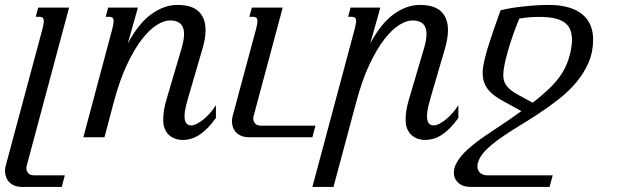

<svg xmlns="http://www.w3.org/2000/svg" viewBox="-81 -549 2471 768"><path d="M195.3 -518.6 25.9 113.8Q24.4 118.2 24.4 123.5Q24.4 134.3 31.5 143.3Q38.6 152.3 56.2 152.3H178.2L166 198.7H6.8Q-10.3 198.7 -23.2 193.4Q-36.1 188 -44.4 179.2Q-52.7 170.4 -56.9 158.7Q-61 147 -61 134.3Q-61 124 -58.1 113.8L88.9 -433.6Q94.2 -454.1 94.2 -463.9Q94.2 -474.6 89.4 -478.3Q84.5 -481.9 75.7 -481.9H62L71.8 -518.6Z M368.2 -433.6Q370.6 -443.8 372.1 -451.4Q373.5 -459 373.5 -464.4Q373.5 -474.6 368.9 -478.3Q364.3 -481.9 355.5 -481.9H341.8L351.6 -518.6H470.7L430.2 -375Q473.6 -456.1 524.9 -492.7Q576.2 -529.3 627.9 -529.3Q687 -529.3 714.1 -502.7Q741.2 -476.1 741.2 -428.7Q741.2 -396 729.5 -356L671.4 -157.2Q667.5 -143.1 662.4 -122.8Q657.2 -102.5 657.2 -84.5Q657.2 -64.9 664.1 -56.2Q670.9 -47.4 683.6 -47.4Q693.8 -47.4 706.8 -54Q719.7 -60.5 733.2 -71.5Q746.6 -82.5 759.5 -97.2Q772.5 -111.8 782.7 -128.4V-77.1Q750 -31.7 717.8 -10.5Q685.5 10.7 650.4 10.7Q633.8 10.7 619.4 5.6Q605 0.5 594.5 -9.5Q584 -19.5 577.9 -34.4Q571.8 -49.3 571.8 -68.8Q571.8 -89.8 575.2 -109.9Q578.6 -129.9 584.5 -149.4L644.5 -353Q649.9 -371.1 652.6 -386Q655.3 -400.9 655.3 -413.1Q655.3 -467.3 598.6 -467.3Q575.7 -467.3 546.4 -449.2Q517.1 -431.2 486.6 -391.8Q456.1 -352.5 426.8 -290.3Q397.5 -228 374 -140.1L336.9 0H252.4Z M1049.8 -518.6 933.6 -85Q932.1 -80.6 932.1 -75.2Q932.1 -64.5 939.2 -55.4Q946.3 -46.4 963.9 -46.4H1180.7L1168.5 0H914.6Q897.5 0 884.5 -5.4Q871.6 -10.7 863.3 -19.5Q855 -28.3 850.8 -40Q846.7 -51.8 846.7 -64.5Q846.7 -74.7 849.6 -85L943.4 -433.6Q948.7 -454.1 948.7 -463.9Q948.7 -474.6 943.8 -478.3Q939 -481.9 930.2 -481.9H916.5L926.3 -518.6Z M1337.9 -433.6Q1340.3 -443.8 1341.8 -451.4Q1343.3 -459 1343.3 -464.4Q1343.3 -474.6 1338.6 -478.3Q1334 -481.9 1325.2 -481.9H1311.5L1321.3 -518.6H1440.4L1399.9 -375Q1443.4 -456.1 1494.6 -492.7Q1545.9 -529.3 1597.7 -529.3Q1656.7 -529.3 1683.8 -502.7Q1710.9 -476.1 1710.9 -428.7Q1710.9 -396 1699.2 -356L1641.1 -157.2Q1637.2 -143.1 1632.1 -122.8Q1627 -102.5 1627 -84.5Q1627 -64.9 1633.8 -56.2Q1640.6 -47.4 1653.3 -47.4Q1663.6 -47.4 1676.5 -54Q1689.5 -60.5 1702.9 -71.5Q1716.3 -82.5 1729.2 -97.2Q1742.2 -111.8 1752.4 -128.4V-77.1Q1719.7 -31.7 1687.5 -10.5Q1655.3 10.7 1620.1 10.7Q1603.5 10.7 1589.1 5.6Q1574.7 0.5 1564.2 -9.5Q1553.7 -19.5 1547.6 -34.4Q1541.5 -49.3 1541.5 -68.8Q1541.5 -89.8 1544.9 -109.9Q1548.3 -129.9 1554.2 -149.4L1614.3 -353Q1619.6 -371.1 1622.3 -386Q1625 -400.9 1625 -413.1Q1625 -467.3 1568.4 -467.3Q1545.4 -467.3 1516.1 -449.2Q1486.8 -431.2 1456.3 -391.8Q1425.8 -352.5 1396.5 -290.3Q1367.2 -228 1343.8 -140.1L1252.9 198.7H1168.5Z M1895 -29.3Q1926.8 -50.3 1953.9 -68.8Q1981 -87.4 2004.4 -104.5L1934.6 -143.1Q1914.6 -153.8 1898.9 -165Q1883.3 -176.3 1872.3 -189.7Q1861.3 -203.1 1855.5 -219.7Q1849.6 -236.3 1849.6 -258.8Q1849.6 -272.9 1853.5 -293Q1857.4 -313 1863.8 -335.9Q1870.1 -358.9 1878.2 -383.3Q1886.2 -407.7 1894 -430.7Q1901.9 -453.6 1909.2 -473.6Q1916.5 -493.7 1921.4 -507.8Q1938 -512.2 1960.9 -516.1Q1983.9 -520 2010 -522.9Q2036.1 -525.9 2063 -527.6Q2089.8 -529.3 2114.3 -529.3Q2160.2 -529.3 2193.6 -519.3Q2227.1 -509.3 2248.8 -491.2Q2270.5 -473.1 2281 -447.5Q2291.5 -421.9 2291.5 -391.1Q2291.5 -340.8 2273.2 -298.6Q2254.9 -256.3 2224.6 -220.2Q2194.3 -184.1 2155.3 -153.3Q2116.2 -122.6 2074.7 -95.2Q2033.2 -67.9 1992.4 -43.2Q1951.7 -18.6 1918 5.4Q1884.3 29.3 1860.8 53.2Q1837.4 77.1 1830.6 102.5Q1828.6 108.9 1828.6 116.2Q1828.6 132.8 1839.8 142.6Q1851.1 152.3 1868.7 152.3H2129.9L2117.2 198.7H1801.3Q1770.5 198.7 1752.4 182.4Q1734.4 166 1734.4 142.1Q1734.4 125.5 1741.9 109.4Q1749.5 93.3 1762 77.6Q1774.4 62 1791 47.4Q1807.6 32.7 1825.4 19Q1843.3 5.4 1861.3 -6.6Q1879.4 -18.6 1895 -29.3ZM2201.2 -341.3Q2203.6 -354 2205.3 -366Q2207 -377.9 2207 -389.2Q2207 -411.6 2200.4 -429Q2193.8 -446.3 2178.5 -458Q2163.1 -469.7 2138.2 -475.6Q2113.3 -481.4 2077.1 -481.4Q2057.6 -481.4 2038.6 -480Q2019.5 -478.5 1996.1 -474.6Q1981.9 -439.9 1970.2 -406.5Q1958.5 -373 1950.2 -343.5Q1941.9 -314 1937 -289.8Q1932.1 -265.6 1932.1 -249.5Q1932.1 -238.8 1934.3 -228.8Q1936.5 -218.8 1942.9 -209.2Q1949.2 -199.7 1960.7 -189.9Q1972.2 -180.2 1991.2 -169.9L2049.8 -138.2Q2086.4 -166.5 2112.5 -191.4Q2138.7 -216.3 2156.2 -240.2Q2173.8 -264.2 2184.3 -288.8Q2194.8 -313.5 2201.2 -341.3Z"/></svg>

Font: Arian AMU Serif
Style: Italic
Weight: 400
Italic angle: -15°
Designer: Ruben Hakobyan (Tarumian)
Foundry: Ruben Hakobyan (Tarumian)
Version: Version 1.002